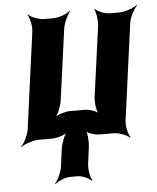

<svg xmlns="http://www.w3.org/2000/svg" viewBox="-53 -600 692 846"><g transform="rotate(-5 292.5 -176.5)"><path d="M213 -528H172C148 -528 113 -542 102 -554L100 -552C110 -539 118 -502 115 -478L57 -50C54 -26 35 11 21 24L22 26C37 14 76 0 100 0H159C183 0 219 -11 231 -24L230 -26C217 -14 202 26 199 50L189 125C186 149 169 186 156 199L157 201C171 189 205 175 225 175H259C279 175 309 189 319 201L322 199C313 186 306 149 309 125L319 50C322 26 319 -14 310 -26L307 -24C315 -11 349 0 373 0H433C457 0 492 14 503 26L506 24C496 11 487 -26 490 -50L548 -478C551 -502 571 -539 585 -552L583 -554C568 -542 529 -528 505 -528H463C439 -528 406 -542 397 -554L395 -552C403 -539 409 -502 406 -478L363 -164C360 -140 366 -100 377 -88L379 -90C369 -103 335 -114 315 -114H249C229 -114 191 -103 177 -90L179 -88C194 -100 210 -140 213 -164L256 -478C259 -502 277 -539 289 -552L287 -554C274 -542 237 -528 213 -528Z"/></g></svg>

Font: Asimov
Style: EdgeNarIt
Weight: 500
Designer: Google
Version: Version 2.000980: 2014